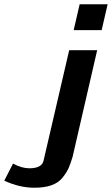

<svg xmlns="http://www.w3.org/2000/svg" viewBox="-129 -707 524 899"><path d="M-109 139 -68 59Q-27 81 8 81Q67 81 75 45L195 -472H326L211 27Q201 60 192.5 79.5Q184 99 165 123.5Q146 148 113 160Q80 172 32 172Q-38 172 -109 139ZM216 -566 244 -687H375L347 -566Z"/></svg>

Font: Coval
Style: ExtraBold Italic
Weight: 800
Foundry: Context Ltd
Version: Version 001.000